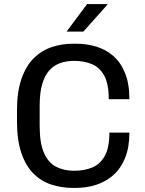

<svg xmlns="http://www.w3.org/2000/svg" viewBox="-20 -910 710 940"><path d="M338.8 10Q281 10 230.9 -6.5Q180.8 -23 143.2 -60.8Q105.8 -98.5 84.5 -161.2Q63.2 -224 63.2 -316.5V-369.5Q63.2 -460.5 84.9 -523.2Q106.5 -586 144.5 -624.1Q182.5 -662.2 232.2 -679.1Q282 -696 339 -696H351.5Q404 -696 451.4 -681.8Q498.8 -667.5 535 -635.8Q571.2 -604 592.4 -551.9Q613.5 -499.8 613.5 -424.2H512.5Q512.5 -499 490.4 -539.5Q468.2 -580 430 -596Q391.8 -612 343.5 -612Q307 -612 275.9 -601.5Q244.8 -591 222 -566.1Q199.2 -541.2 186.8 -498.6Q174.2 -456 174.2 -392V-294Q174.2 -208.8 195.5 -160.9Q216.8 -113 254.9 -93.5Q293 -74 343 -74Q393 -74 431.8 -90.1Q470.5 -106.2 493 -146.6Q515.5 -187 515.5 -260.8H613.5Q613.5 -188.5 592.5 -136.9Q571.5 -85.2 535.1 -53Q498.8 -20.8 451.4 -5.4Q404 10 351.2 10ZM306 -755.2 406.5 -890.2H505.8V-887.2L388.2 -755.2Z"/></svg>

Font: Chivo Medium
Style: Regular
Weight: 500
Designer: Hector Gatti
Foundry: Omnibus-Type
Version: Version 2.002